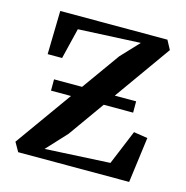

<svg xmlns="http://www.w3.org/2000/svg" viewBox="-84 -602 661 681"><g transform="rotate(15 247.0 -261.0)"><path d="M361 -487 132.5 -476 105 -363H52L55.5 -522.5H449L467 -489L197 -109.5L128.5 -35.5L367 -48L419.5 -175L470.5 -167L448.5 0H41L22 -33.5L299 -421ZM97 -282.5H398.5V-241H97Z"/></g></svg>

Font: Merriweather 96pt
Style: Regular
Weight: 400
Version: Version 2.100